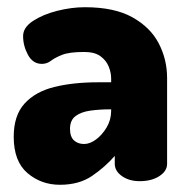

<svg xmlns="http://www.w3.org/2000/svg" viewBox="-20 -502 524 532"><path d="M146 10Q94 10 56 -22.5Q18 -55 18 -123Q18 -182 48 -215Q78 -248 130.5 -261Q183 -274 252 -274H288V-284Q288 -301 281 -318Q274 -335 258 -346.5Q242 -358 213 -358Q172 -358 152 -350Q132 -342 121 -333.5Q110 -325 96 -325Q71 -325 57.5 -350Q44 -375 44 -402Q44 -426 71.5 -444Q99 -462 138.5 -472Q178 -482 215 -482Q297 -482 347 -454Q397 -426 420 -381.5Q443 -337 443 -286V-48Q443 -28 421.5 -14Q400 0 367 0Q338 0 318 -14Q298 -28 298 -48V-70Q271 -39 235 -14.5Q199 10 146 10ZM213 -103Q229 -103 246 -115.5Q263 -128 275.5 -149Q288 -170 288 -195V-199H284Q256 -199 230.5 -195.5Q205 -192 189.5 -180.5Q174 -169 174 -145Q174 -123 185 -113Q196 -103 213 -103Z"/></svg>

Font: Dosis ExtraLight ExtraBold
Style: Regular
Weight: 800
Version: Version 3.001; ttfautohint (v1.8.2)